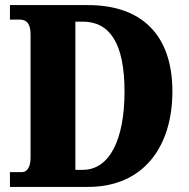

<svg xmlns="http://www.w3.org/2000/svg" viewBox="-20 -734 744 754"><path d="M19 0H326C542 0 657 -156 657 -375C657 -602 531 -714 326 -714H19V-657H58C84 -657 100 -641 100 -600V-114C100 -79 87 -58 66 -58H19ZM305 -67H276V-649H305C411 -649 469 -564 469 -375C469 -187 411 -67 305 -67Z"/></svg>

Font: Noto Serif Ethiopic Condensed Black
Style: Regular
Weight: 900
Width: 3
Designer: Monotype Design Team
Foundry: Monotype Imaging Inc.
Version: Version 2.102